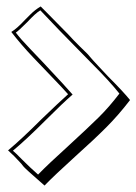

<svg xmlns="http://www.w3.org/2000/svg" viewBox="-20 -560 423 595"><path d="M109 -191Q163 -243 191 -268Q180 -281 126 -337Q120 -343 82.5 -382.5Q45 -422 15 -461Q32 -471 58 -499Q60 -501 74.5 -515.5Q89 -530 106 -540L126 -520L184 -461L189 -456Q210 -433 227 -416.5Q244 -400 249 -395L252 -392Q266 -375 285.5 -354.5Q305 -334 316 -322Q363 -275 383 -250Q347 -203 309 -165Q271 -127 213 -75Q149 -17 118 15Q56 -39 51.5 -45.5Q47 -52 42 -57L24 -76L5 -94Q47 -129 109 -191ZM47 -67Q74 -40 98 -19L99 -20Q128 -50 192 -108Q252 -163 285 -195.5Q318 -228 350 -270Q321 -307 260 -368L210 -419Q171 -458 105 -528Q91 -520 64 -491Q37 -464 29 -459Q44 -439 73.5 -408.5Q103 -378 114 -366Q188 -287 205 -267Q176 -242 122 -188Q61 -127 20 -93L31 -83Z"/></svg>

Font: Londrina Shadow
Style: Regular
Weight: 400
Designer: Marcelo Magalhaes
Foundry: Marcelo Magalhães
Version: Version 1.002